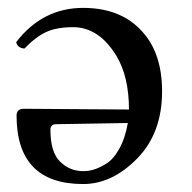

<svg xmlns="http://www.w3.org/2000/svg" viewBox="-20 -459 487 487"><path d="M304.2 -147 123 -144Q107.9 -144 107.9 -129.9Q107.9 -72.8 132.6 -48.8Q157.2 -24.9 190.9 -24.9Q204.1 -24.9 217 -28.6Q230 -32.2 248.5 -43.2Q267.1 -54.2 282.2 -81.1Q297.4 -107.9 304.2 -147ZM42 -335.9Q24.9 -336.9 21 -352.1Q87.9 -439 190.9 -439Q290 -439 344.2 -375Q391.1 -320.8 391.1 -227.1Q391.1 -121.1 327.6 -56.6Q264.2 7.8 190.9 7.8Q22 7.8 22 -166Q22 -183.1 41 -183.1L307.1 -181.2Q307.1 -265.1 274.9 -317.9Q231 -389.6 166 -390.1Q124 -390.1 97.4 -377.9Q70.8 -365.7 42 -335.9Z"/></svg>

Font: Linux Libertine
Style: Regular
Weight: 400
Designer: Philipp H. Poll
Foundry: Philipp H. Poll
Version: Version 5.3.0 ; ttfautohint (v0.9)